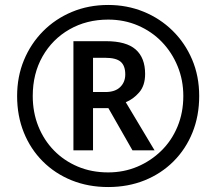

<svg xmlns="http://www.w3.org/2000/svg" viewBox="-20 -744 872 774"><path d="M276 -138V-578H407Q489 -578 527 -544.5Q565 -511 565 -446Q565 -399 541 -371.5Q517 -344 487 -332L603 -138H514L417 -308H355V-138ZM405 -373Q444 -373 464.5 -393Q485 -413 485 -444Q485 -479 466.5 -495Q448 -511 404 -511H355V-373ZM416 10Q336 10 269 -17Q202 -44 152.5 -93.5Q103 -143 76 -210Q49 -277 49 -357Q49 -435 76.5 -501.5Q104 -568 153.5 -618Q203 -668 270 -696Q337 -724 416 -724Q492 -724 558.5 -697Q625 -670 675.5 -620.5Q726 -571 754.5 -504Q783 -437 783 -357Q783 -277 756 -210Q729 -143 679.5 -93.5Q630 -44 563 -17Q496 10 416 10ZM416 -49Q479 -49 533.5 -72Q588 -95 630 -136Q672 -177 695.5 -233.5Q719 -290 719 -357Q719 -421 696 -477Q673 -533 632.5 -575Q592 -617 536.5 -641Q481 -665 416 -665Q329 -665 260 -625.5Q191 -586 151.5 -516.5Q112 -447 112 -357Q112 -291 134.5 -235Q157 -179 197.5 -137.5Q238 -96 293.5 -72.5Q349 -49 416 -49Z"/></svg>

Font: Noto Sans New Tai Lue SemiBold
Style: Regular
Weight: 600
Version: Version 2.003